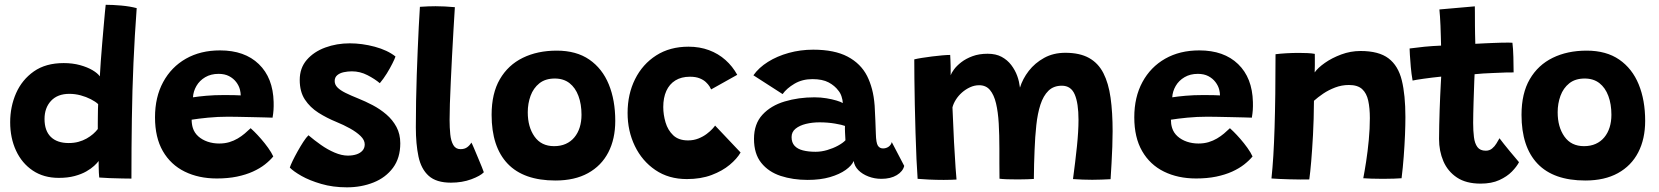

<svg xmlns="http://www.w3.org/2000/svg" viewBox="-20 -743 6928 802"><path d="M394.5 -1.5Q393.5 -8.5 393 -21.5Q392.5 -34.5 392.2 -48.2Q392 -62 392 -70.5Q386 -62 373.2 -50.2Q360.5 -38.5 340.5 -27Q320.5 -15.5 292 -7.8Q263.5 0 225.5 0Q162.5 0 117 -30.5Q71.5 -61 47 -113.8Q22.5 -166.5 22.5 -232.5Q22.5 -297.5 47.2 -353.8Q72 -410 121.5 -444.8Q171 -479.5 246 -479.5Q283.5 -479.5 314.2 -471Q345 -462.5 366.5 -449.8Q388 -437 397 -424Q398.5 -451.5 401 -487.2Q403.5 -523 406.8 -560.8Q410 -598.5 413 -632.5Q416 -666.5 418.2 -690.8Q420.5 -715 421.5 -723Q450.5 -723 486.8 -719.8Q523 -716.5 551 -709Q542.5 -594.5 537.5 -480.2Q532.5 -366 530.8 -246.8Q529 -127.5 529 3Q517.5 3 491.2 2.5Q465 2 437.5 1Q410 0 394.5 -1.5ZM267 -145.5Q289 -145.5 307.5 -150.5Q326 -155.5 341.5 -164.2Q357 -173 368.8 -183.2Q380.5 -193.5 388.5 -204Q388.5 -214 388.5 -228.8Q388.5 -243.5 388.8 -258.5Q389 -273.5 389.2 -287Q389.5 -300.5 390 -308Q379 -318.5 359.5 -328.5Q340 -338.5 316.8 -344.8Q293.5 -351 269.5 -351Q220.5 -351 193.2 -321.8Q166 -292.5 166 -246Q166 -197 192.2 -171.2Q218.5 -145.5 267 -145.5Z M1121.5 -89.5Q1107.5 -72.5 1086.5 -56Q1065.5 -39.5 1036.2 -26.2Q1007 -13 969.5 -5.2Q932 2.5 885.5 2.5Q810 2.5 751.5 -26.2Q693 -55 660.2 -111.8Q627.5 -168.5 627.5 -253Q627.5 -337.5 661.5 -400.2Q695.5 -463 756.5 -497.8Q817.5 -532.5 899 -532.5Q1002 -532.5 1061.2 -475.2Q1120.5 -418 1123 -317Q1123.5 -298.5 1122.5 -283.5Q1121.5 -268.5 1118.5 -251.5Q1111 -252 1086.5 -252.5Q1062 -253 1031.2 -253.8Q1000.5 -254.5 973.2 -255Q946 -255.5 933 -255.5Q889.5 -255.5 848.8 -251.5Q808 -247.5 780.5 -243Q780.5 -234 781.8 -225.2Q783 -216.5 785.5 -208.5Q792 -188 808.2 -173.5Q824.5 -159 847.2 -151.2Q870 -143.5 895.5 -143.5Q918.5 -143.5 937.8 -149.2Q957 -155 973 -164.5Q989 -174 1002.2 -185.2Q1015.5 -196.5 1027 -207.5Q1030 -205 1042.5 -192.8Q1055 -180.5 1070.5 -162.8Q1086 -145 1100 -125.5Q1114 -106 1121.5 -89.5ZM786 -336.5Q808.5 -340 841.5 -343Q874.5 -346 918 -346Q941.5 -346 959.8 -345.5Q978 -345 985.5 -344.5Q985.5 -355 982.5 -367.5Q978.5 -384.5 966.8 -400Q955 -415.5 936.8 -425Q918.5 -434.5 893 -434.5Q861 -434.5 837.2 -420.5Q813.5 -406.5 800.5 -384Q787.5 -361.5 786 -336.5Z M1429 39.5Q1370.5 39.5 1321.8 25.2Q1273 11 1239.2 -8.2Q1205.5 -27.5 1190.5 -43Q1193.5 -52.5 1202.2 -70.8Q1211 -89 1223 -110.5Q1235 -132 1247 -150.5Q1259 -169 1268.5 -178Q1292.5 -157.5 1320.5 -137.8Q1348.5 -118 1378 -105.5Q1407.5 -93 1433 -93Q1453 -93 1469 -98.2Q1485 -103.5 1494.2 -114Q1503.5 -124.5 1503.5 -140Q1503.5 -158 1486.2 -174.8Q1469 -191.5 1442 -206.5Q1415 -221.5 1385.5 -233.5Q1345 -250 1310 -272.2Q1275 -294.5 1253.5 -327.2Q1232 -360 1232 -409Q1232 -459 1261.5 -493Q1291 -527 1338.8 -544.5Q1386.5 -562 1441 -562Q1492.5 -562 1545.5 -547.8Q1598.5 -533.5 1632 -507Q1629 -497.5 1619.2 -478Q1609.5 -458.5 1595.8 -436.2Q1582 -414 1566.5 -395.5Q1546 -413 1515 -429Q1484 -445 1450 -445Q1433 -445 1416.2 -441.5Q1399.5 -438 1388.8 -429Q1378 -420 1378 -404.5Q1378 -389.5 1389.5 -377.8Q1401 -366 1423.2 -355Q1445.5 -344 1475.5 -332Q1505.5 -320 1536.5 -303.8Q1567.5 -287.5 1593.8 -265Q1620 -242.5 1636 -212.8Q1652 -183 1652 -144.5Q1652 -83 1621.5 -42Q1591 -1 1540.2 19.2Q1489.5 39.5 1429 39.5Z M2001 -23.5Q1987 -8.5 1948.8 5.8Q1910.5 20 1863.5 20Q1802.5 20 1770.8 -8.5Q1739 -37 1728 -89.2Q1717 -141.5 1717 -211Q1717 -265.5 1718 -320.5Q1719 -375.5 1720.8 -429.5Q1722.5 -483.5 1724.8 -534.2Q1727 -585 1729.2 -630.8Q1731.5 -676.5 1734 -714.5Q1769.5 -717 1799.5 -717Q1819 -717 1838 -716Q1857 -715 1880 -713Q1877.5 -669.5 1874.2 -616.8Q1871 -564 1868.2 -509Q1865.5 -454 1863 -402.5Q1860.5 -351 1859.2 -309.2Q1858 -267.5 1858 -242.5Q1858 -210 1860.8 -182.2Q1863.5 -154.5 1873.5 -137.2Q1883.5 -120 1903.5 -120Q1920.5 -120 1931.2 -127.8Q1942 -135.5 1949 -147.5Q1952.5 -141.5 1960 -123.8Q1967.5 -106 1976.5 -84.5Q1985.5 -63 1992.5 -45.8Q1999.5 -28.5 2001 -23.5Z M2300 11Q2167.5 11 2100.5 -59.2Q2033.5 -129.5 2033.5 -263.5Q2033.5 -353 2068 -412.2Q2102.5 -471.5 2163.8 -501.5Q2225 -531.5 2305.5 -531.5Q2387.5 -531.5 2441.8 -494Q2496 -456.5 2523 -390.5Q2550 -324.5 2550 -238Q2550 -162.5 2521 -106.5Q2492 -50.5 2436.2 -19.8Q2380.5 11 2300 11ZM2294.5 -132.5Q2322 -132.5 2343.2 -142Q2364.5 -151.5 2379.2 -169.2Q2394 -187 2401.5 -211Q2409 -235 2409 -263.5Q2409 -308 2396.2 -342.2Q2383.5 -376.5 2358.8 -395.8Q2334 -415 2297.5 -415Q2258 -415 2233 -395Q2208 -375 2196.2 -342.8Q2184.5 -310.5 2184.5 -274Q2184.5 -212.5 2212.8 -172.5Q2241 -132.5 2294.5 -132.5Z M3073.5 -106Q3058.5 -80 3028 -54.5Q2997.5 -29 2952.5 -12Q2907.5 5 2849 5Q2773 5 2717.5 -32.8Q2662 -70.5 2631.8 -133.2Q2601.5 -196 2601.5 -271Q2601.5 -350 2632.8 -412.5Q2664 -475 2721 -511.5Q2778 -548 2856 -548Q2902.5 -548 2941.5 -533.5Q2980.5 -519 3010.2 -492.5Q3040 -466 3059.5 -430.5L2950.5 -369.5Q2949 -373.5 2943.8 -382Q2938.5 -390.5 2928.5 -400Q2918.5 -409.5 2902.2 -416Q2886 -422.5 2862 -422.5Q2826 -422.5 2801 -407Q2776 -391.5 2763.2 -363Q2750.5 -334.5 2750.5 -296Q2750.5 -264 2760 -231.8Q2769.5 -199.5 2792 -178Q2814.5 -156.5 2854 -156.5Q2877.5 -156.5 2897.5 -164.5Q2917.5 -172.5 2932.2 -183.8Q2947 -195 2956 -205Q2965 -215 2967 -218.5Z M3353.5 8.5Q3292 8.5 3241 -8.2Q3190 -25 3159.8 -62.8Q3129.5 -100.5 3129.5 -163Q3129.5 -225.5 3164.8 -263.8Q3200 -302 3257.8 -319.2Q3315.5 -336.5 3382 -336.5Q3408 -336.5 3432 -332.5Q3456 -328.5 3474.2 -323Q3492.5 -317.5 3500.5 -312.5Q3500 -325.5 3495.2 -340Q3490.5 -354.5 3482 -364.5Q3467 -385 3441.2 -398.8Q3415.5 -412.5 3373.5 -412.5Q3331 -412.5 3298.5 -393.2Q3266 -374 3249 -350L3127 -428.5Q3149.5 -460.5 3187.8 -484.5Q3226 -508.5 3274.8 -522Q3323.5 -535.5 3377 -535.5Q3465.5 -535.5 3520.5 -506.5Q3575.5 -477.5 3602 -425.5Q3614.5 -400.5 3622.5 -370.5Q3630.5 -340.5 3633.5 -301.5Q3635.5 -268 3636.5 -239Q3637.5 -210 3638.5 -184Q3639.5 -146 3647 -134.5Q3654.5 -123 3668.5 -123Q3681.5 -123 3691.8 -130.2Q3702 -137.5 3705 -149.5L3757 -50Q3751.5 -27 3726 -11.5Q3700.5 4 3661.5 4Q3633 4 3607.5 -5.8Q3582 -15.5 3565.5 -32.2Q3549 -49 3546 -70.5Q3538 -51.5 3512.5 -33.2Q3487 -15 3447 -3.2Q3407 8.5 3353.5 8.5ZM3387 -109Q3410.5 -109 3435.2 -116.2Q3460 -123.5 3480.2 -134.5Q3500.5 -145.5 3511.5 -157Q3510.5 -172.5 3509.8 -189Q3509 -205.5 3509.5 -217Q3498.5 -221.5 3467.8 -226.8Q3437 -232 3403.5 -232Q3373 -232 3346.5 -225.5Q3320 -219 3303.2 -205.5Q3286.5 -192 3286.5 -170.5Q3286.5 -147.5 3299 -134Q3311.5 -120.5 3334 -114.8Q3356.5 -109 3387 -109Z M3813 4Q3810.5 -28.5 3808.2 -79Q3806 -129.5 3804.2 -188.8Q3802.5 -248 3801.2 -306.5Q3800 -365 3799.5 -414.8Q3799 -464.5 3799 -495Q3811 -498 3831 -501.2Q3851 -504.5 3873.5 -507.2Q3896 -510 3916.2 -511.8Q3936.5 -513.5 3949 -513.5Q3949.5 -505.5 3950 -493.2Q3950.5 -481 3950.8 -468Q3951 -455 3951 -444.5Q3951 -434 3951 -428.5Q3954 -438 3965 -453Q3976 -468 3995.2 -483Q4014.5 -498 4042 -508.2Q4069.5 -518.5 4105.5 -518.5Q4140 -518.5 4164 -505.5Q4188 -492.5 4204 -471.5Q4220 -450.5 4229 -426Q4233.5 -414 4236.2 -401.5Q4239 -389 4240.5 -377Q4251.5 -413.5 4277.2 -446.8Q4303 -480 4341.5 -501.2Q4380 -522.5 4430 -522.5Q4490 -522.5 4528.8 -501Q4567.5 -479.5 4589 -437.5Q4610.5 -395.5 4619 -334.5Q4627.5 -273.5 4627.5 -195Q4627.5 -164 4626.2 -130Q4625 -96 4623 -61.5Q4621 -27 4619 5.5Q4601 6.5 4581.5 7.2Q4562 8 4542.5 8Q4523 8 4502.8 7.2Q4482.5 6.5 4462 5Q4472 -69.5 4478.5 -132.2Q4485 -195 4485 -242.5Q4485 -312 4469.2 -348.5Q4453.5 -385 4415.5 -385Q4381 -385 4359.5 -364Q4338 -343 4326 -306Q4314 -269 4308.8 -220.2Q4303.5 -171.5 4301.5 -116Q4300.5 -88 4299.5 -57.5Q4298.5 -27 4298.5 4.5Q4288.5 5 4270.2 5.8Q4252 6.5 4232 6.5Q4208.5 6.5 4186.8 5.8Q4165 5 4155 3.5Q4154.5 -30.5 4154.5 -60.5Q4154.5 -90.5 4154.5 -122Q4154.5 -179 4151.8 -227.2Q4149 -275.5 4140.5 -311.2Q4132 -347 4115.2 -367Q4098.5 -387 4070 -387Q4050.5 -387 4032 -378.5Q4013.5 -370 3998.2 -356.5Q3983 -343 3972.8 -326.8Q3962.5 -310.5 3958.5 -294.5Q3961.5 -215 3965 -149.5Q3968.5 -84 3971.5 -42.8Q3974.5 -1.5 3975.5 7Q3970 7.5 3952.5 8Q3935 8.5 3922 8.5Q3890.5 8.5 3859 7Q3827.5 5.5 3813 4Z M5212 -89.5Q5198 -72.5 5177 -56Q5156 -39.5 5126.8 -26.2Q5097.5 -13 5060 -5.2Q5022.5 2.5 4976 2.5Q4900.5 2.5 4842 -26.2Q4783.5 -55 4750.8 -111.8Q4718 -168.5 4718 -253Q4718 -337.5 4752 -400.2Q4786 -463 4847 -497.8Q4908 -532.5 4989.5 -532.5Q5092.5 -532.5 5151.8 -475.2Q5211 -418 5213.5 -317Q5214 -298.5 5213 -283.5Q5212 -268.5 5209 -251.5Q5201.5 -252 5177 -252.5Q5152.5 -253 5121.8 -253.8Q5091 -254.5 5063.8 -255Q5036.5 -255.5 5023.5 -255.5Q4980 -255.5 4939.2 -251.5Q4898.5 -247.5 4871 -243Q4871 -234 4872.2 -225.2Q4873.5 -216.5 4876 -208.5Q4882.5 -188 4898.8 -173.5Q4915 -159 4937.8 -151.2Q4960.5 -143.5 4986 -143.5Q5009 -143.5 5028.2 -149.2Q5047.5 -155 5063.5 -164.5Q5079.5 -174 5092.8 -185.2Q5106 -196.5 5117.5 -207.5Q5120.5 -205 5133 -192.8Q5145.5 -180.5 5161 -162.8Q5176.5 -145 5190.5 -125.5Q5204.5 -106 5212 -89.5ZM4876.5 -336.5Q4899 -340 4932 -343Q4965 -346 5008.5 -346Q5032 -346 5050.2 -345.5Q5068.5 -345 5076 -344.5Q5076 -355 5073 -367.5Q5069 -384.5 5057.2 -400Q5045.5 -415.5 5027.2 -425Q5009 -434.5 4983.5 -434.5Q4951.5 -434.5 4927.8 -420.5Q4904 -406.5 4891 -384Q4878 -361.5 4876.5 -336.5Z M5449 6.5Q5434 7 5412 6.8Q5390 6.5 5367 6Q5348.5 5.5 5324.5 4.5Q5300.5 3.5 5291 2.5Q5295.5 -39.5 5298.8 -92.5Q5302 -145.5 5304 -210Q5306 -274.5 5307 -351Q5308 -427.5 5308 -516.5Q5327 -519 5353 -520.5Q5379 -522 5405.5 -522Q5424 -522 5441.2 -521.2Q5458.5 -520.5 5472 -518Q5472 -513.5 5472.2 -499.8Q5472.5 -486 5472.2 -469.8Q5472 -453.5 5471.5 -440.5Q5484.5 -459.5 5514 -480.2Q5543.5 -501 5582.5 -515.5Q5621.5 -530 5663 -530Q5739.5 -530 5780 -499.2Q5820.5 -468.5 5835.5 -407.2Q5850.5 -346 5850.5 -254Q5850.5 -222 5848.8 -179.2Q5847 -136.5 5843.5 -89.5Q5840 -42.5 5834.5 1.5Q5824.5 2.5 5802.8 3.2Q5781 4 5757 4Q5731.5 4 5708.5 3.2Q5685.5 2.5 5674.5 1.5Q5680 -26.5 5686.5 -68.5Q5693 -110.5 5697.5 -158.2Q5702 -206 5702 -249.5Q5702 -291.5 5695.2 -322.5Q5688.5 -353.5 5669.8 -370.8Q5651 -388 5614.5 -388Q5584.5 -388 5557 -377.5Q5529.5 -367 5507 -351.8Q5484.5 -336.5 5468.5 -322Q5468 -243 5464.5 -179.2Q5461 -115.5 5457 -68.8Q5453 -22 5449 6.5Z M6325 -65.5Q6315.5 -47 6295.2 -26.2Q6275 -5.5 6242.8 9.2Q6210.5 24 6164.5 24Q6104 24 6065.8 -1.5Q6027.5 -27 6009.2 -69.5Q5991 -112 5991 -162.5Q5991 -190 5991.8 -221.2Q5992.5 -252.5 5993.5 -283.2Q5994.5 -314 5995.8 -341.8Q5997 -369.5 5998.2 -390.5Q5999.5 -411.5 6000 -423Q5960.5 -419 5927 -414.2Q5893.5 -409.5 5880.5 -406.5Q5875.5 -434.5 5873 -463.5Q5870.5 -492.5 5869.2 -514Q5868 -535.5 5868 -540.5Q5897 -544.5 5930 -547.8Q5963 -551 5999.5 -552.5Q5999 -564.5 5998.5 -590Q5998 -615.5 5997 -636Q5996.5 -654.5 5995 -673.2Q5993.5 -692 5992.5 -703.5L6140.5 -716.5Q6140.5 -710.5 6140.8 -688.5Q6141 -666.5 6141 -635.5Q6141 -620 6141.5 -599.8Q6142 -579.5 6142.5 -560Q6159 -561 6181 -562Q6203 -563 6216 -563.5Q6237 -564.5 6254 -564.8Q6271 -565 6282.2 -565Q6293.5 -565 6297.5 -564.5Q6300.5 -541 6301.5 -504.8Q6302.5 -468.5 6302.5 -440.5Q6297.5 -441 6270 -440.2Q6242.5 -439.5 6216 -438Q6197.5 -437.5 6175 -436Q6152.5 -434.5 6139.5 -433Q6139 -422.5 6138.2 -404.2Q6137.5 -386 6136.8 -363.2Q6136 -340.5 6135.2 -316.2Q6134.5 -292 6134 -269.5Q6133.5 -247 6133.5 -229.5Q6133.5 -196.5 6136.8 -170.2Q6140 -144 6151.2 -128.8Q6162.5 -113.5 6186 -113.5Q6201.5 -113.5 6212.5 -122.5Q6223.5 -131.5 6230.8 -143.8Q6238 -156 6243.5 -165.5Q6250 -156.5 6261.8 -141.8Q6273.5 -127 6286.8 -111Q6300 -95 6310.8 -82.5Q6321.5 -70 6325 -65.5Z M6602 11Q6469.5 11 6402.5 -59.2Q6335.5 -129.5 6335.5 -263.5Q6335.5 -353 6370 -412.2Q6404.5 -471.5 6465.8 -501.5Q6527 -531.5 6607.5 -531.5Q6689.5 -531.5 6743.8 -494Q6798 -456.5 6825 -390.5Q6852 -324.5 6852 -238Q6852 -162.5 6823 -106.5Q6794 -50.5 6738.2 -19.8Q6682.5 11 6602 11ZM6596.5 -132.5Q6624 -132.5 6645.2 -142Q6666.5 -151.5 6681.2 -169.2Q6696 -187 6703.5 -211Q6711 -235 6711 -263.5Q6711 -308 6698.2 -342.2Q6685.5 -376.5 6660.8 -395.8Q6636 -415 6599.5 -415Q6560 -415 6535 -395Q6510 -375 6498.2 -342.8Q6486.5 -310.5 6486.5 -274Q6486.5 -212.5 6514.8 -172.5Q6543 -132.5 6596.5 -132.5Z"/></svg>

Font: Grandstander Thin
Style: Bold
Weight: 700
Version: Version 1.200